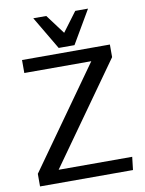

<svg xmlns="http://www.w3.org/2000/svg" viewBox="-95 -939 760 1005"><g transform="rotate(-10 285.5 -436.5)"><path d="M529 0H35V-67L413 -599H57V-668H524V-601L146 -69H537ZM341 -697H257L153 -873H222L299 -770L376 -873H444Z"/></g></svg>

Font: Rosario
Style: Regular
Weight: 400
Designer: Hector Gatti
Foundry: Omnibus-Type
Version: Version 1.004